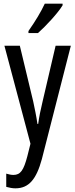

<svg xmlns="http://www.w3.org/2000/svg" viewBox="-20 -786 410 1046"><path d="M321 -766H224C203 -721 173 -671 135 -617V-606H187C228 -642 296 -715 321 -757ZM4 -537 146 -3 129 65C109 141 92 167 53 167C41 167 27 164 14 160V232C32 237 48 240 64 240C137 240 178 191 208 81L366 -537H283L212 -233C201 -188 193 -148 188 -111H184C178 -153 169 -195 161 -233L88 -537Z"/></svg>

Font: Noto Sans UI Condensed
Style: Regular
Weight: 400
Width: 3
Designer: Monotype Design Team
Foundry: Monotype Imaging Inc.
Version: Version 1.901